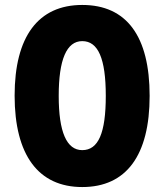

<svg xmlns="http://www.w3.org/2000/svg" viewBox="-20 -745 663 775"><path d="M584 -358C584 -599 491 -725 312 -725C134 -725 39 -597 39 -359C39 -119 135 10 312 10C490 10 584 -118 584 -358ZM217 -358C217 -505 249 -579 312 -579C376 -579 407 -509 407 -358C407 -208 377 -139 312 -139C249 -139 217 -212 217 -358Z"/></svg>

Font: Noto Sans Bengali ExtraCondensed Black
Style: Regular
Weight: 900
Width: 2
Designer: Joana Ranito - Universal Thirst; Jelle Bosma - Monotype Design Team
Foundry: Universal Thirst ehf.
Version: Version 3.000